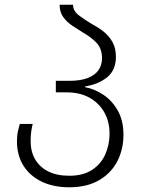

<svg xmlns="http://www.w3.org/2000/svg" viewBox="-20 -785 601 815"><path d="M274 10Q206 10 156 -14.5Q106 -39 79 -82.5Q52 -126 52 -186Q52 -210 56.5 -229.5Q61 -249 64 -259H119Q116 -249 113 -230Q110 -211 110 -186Q110 -142 129 -109Q148 -76 184.5 -57.5Q221 -39 274 -39Q333 -39 371 -64Q409 -89 427 -130Q445 -171 445 -218Q445 -269 422.5 -308.5Q400 -348 359.5 -370.5Q319 -393 262 -393H217V-442H276Q321 -442 351.5 -453.5Q382 -465 397.5 -486.5Q413 -508 413 -538Q413 -579 389.5 -603.5Q366 -628 335 -645Q311 -660 287.5 -675.5Q264 -691 248.5 -712.5Q233 -734 233 -765H290Q290 -738 316.5 -718.5Q343 -699 375 -680Q400 -667 422 -649Q444 -631 458 -605.5Q472 -580 472 -544Q472 -488 436 -458Q400 -428 341 -418V-415Q380 -408 417.5 -383.5Q455 -359 479.5 -316.5Q504 -274 504 -213Q504 -151 478 -100.5Q452 -50 400.5 -20Q349 10 274 10Z"/></svg>

Font: Noto Sans Georgian Light
Style: Regular
Weight: 300
Version: Version 2.002